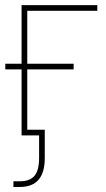

<svg xmlns="http://www.w3.org/2000/svg" viewBox="-20 -536 420 760"><path d="M365.2 -515.6V-493.2H87.9V0H65.4V-515.6ZM1 -261.2V-283.7H271.5V-261.2ZM58.6 204.1H33.2V181.6H58.6Q98.6 181.6 116.7 159.7Q134.8 137.7 134.8 89.8V0H82V-22.5H157.2V89.8Q157.2 204.1 58.6 204.1Z"/></svg>

Font: Inter Display Thin
Style: Regular
Weight: 100
Designer: Rasmus Andersson
Foundry: rsms
Version: Version 4.000;git-a52131595